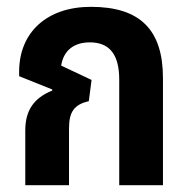

<svg xmlns="http://www.w3.org/2000/svg" viewBox="-20 -542 555 562"><path d="M54 0H182V-166C182 -216 198 -236 240 -246L248 -308L159 -350C166 -394 196 -418 243 -418C301 -418 329 -382 329 -309V0H457V-313C457 -455 390 -522 246 -522C118 -522 36 -448 36 -332V-319L133 -280V-277C79 -255 54 -219 54 -160Z"/></svg>

Font: Noto Sans Thai Looped UI Narrow
Style: Bold
Weight: 700
Width: 4
Designer: Cadson Demak Team
Foundry: Cadson Demak Co., Ltd.
Version: Version 1.000